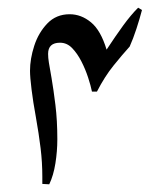

<svg xmlns="http://www.w3.org/2000/svg" viewBox="-20 -620 398 499"><path d="M161 -583Q191 -583 216.5 -562Q242 -541 257 -491Q280 -526 300 -553.5Q320 -581 339 -600L349 -594Q343 -571 334.5 -545Q326 -519 317 -499Q298 -478 275 -449.5Q252 -421 232 -382H219Q216 -397 209 -418.5Q202 -440 191.5 -460.5Q181 -481 167.5 -495Q154 -509 136 -509Q105 -509 105 -480Q105 -470 107 -457.5Q109 -445 114 -417Q119 -388 124 -347.5Q129 -307 129 -258Q129 -227 124 -195.5Q119 -164 108 -141L90 -142V-161Q90 -198 85.5 -235Q81 -272 73 -317Q66 -355 62 -387.5Q58 -420 58 -436Q58 -467 69 -501Q80 -535 103 -559Q126 -583 161 -583Z"/></svg>

Font: Noto Sans Historical
Style: Regular
Weight: 400
Designer: Monotype Design Team
Foundry: Monotype Imaging Inc.
Version: Version 2.013; ttfautohint (v1.8.4.7-5d5b)